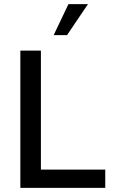

<svg xmlns="http://www.w3.org/2000/svg" viewBox="-20 -914 575 934"><path d="M79 0V-668H179V-89H492V0ZM241 -743 313 -894H408L306 -743Z"/></svg>

Font: Gantari Medium
Style: Regular
Weight: 500
Designer: Anugrah Pasau
Foundry: Lafontype
Version: Version 1.000; ttfautohint (v1.8.4.7-5d5b)